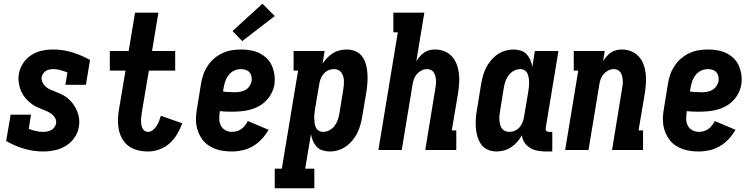

<svg xmlns="http://www.w3.org/2000/svg" viewBox="-20 -803 4040 1028"><path d="M212 8Q158 8 108 -7Q58 -22 13 -48L37 -189H146L134 -113Q152 -106 171 -101.5Q190 -97 211 -97Q222 -97 232.5 -99Q243 -101 253 -106Q263 -111 270.5 -120.5Q278 -130 280 -141Q283 -157 275.5 -170.5Q268 -184 256 -193Q244 -202 230 -208Q216 -214 202 -219.5Q188 -225 174.5 -231.5Q161 -238 149 -247Q137 -256 126.5 -266.5Q116 -277 107.5 -289.5Q99 -302 93 -315.5Q87 -329 83.5 -344.5Q80 -360 79 -375.5Q78 -391 81 -407Q86 -437 103.5 -464Q121 -491 147.5 -508Q174 -525 204 -531.5Q234 -538 264 -538Q318 -538 367.5 -522.5Q417 -507 462 -482L440 -349H330L341 -415Q323 -422 304 -427.5Q285 -433 265 -433Q255 -433 245 -431Q235 -429 226 -423.5Q217 -418 211 -409Q205 -400 203 -390Q201 -374 208 -360.5Q215 -347 226.5 -337.5Q238 -328 252 -322Q266 -316 280.5 -310.5Q295 -305 308.5 -298.5Q322 -292 334 -283.5Q346 -275 356.5 -264Q367 -253 375.5 -240.5Q384 -228 390 -214.5Q396 -201 400 -186Q404 -171 404.5 -155.5Q405 -140 402 -123Q397 -92 378 -65Q359 -38 331.5 -21.5Q304 -5 273 1.5Q242 8 212 8Z M773 8Q745 8 718 1.5Q691 -5 670 -20Q649 -35 635.5 -58Q622 -81 616.5 -107Q611 -133 611.5 -161Q612 -189 617 -217L652 -425H568V-530H669L703 -735H828L794 -530H918V-425H777L739 -199Q738 -189 736.5 -178.5Q735 -168 735 -157.5Q735 -147 736.5 -137Q738 -127 742 -118Q746 -109 754 -103Q762 -97 773 -97Q787 -97 799 -107Q811 -117 819 -129.5Q827 -142 832 -155.5Q837 -169 841 -183L956 -143Q945 -113 928.5 -85Q912 -57 888 -35.5Q864 -14 833.5 -3Q803 8 773 8Z M1222 8Q1199 8 1176.5 5Q1154 2 1133.5 -5.5Q1113 -13 1095.5 -25Q1078 -37 1065 -54Q1052 -71 1043.5 -91Q1035 -111 1031.5 -133Q1028 -155 1029.5 -178Q1031 -201 1035 -223L1056 -353Q1060 -379 1068.5 -403.5Q1077 -428 1091.5 -450Q1106 -472 1127 -490Q1148 -508 1172 -519Q1196 -530 1221.5 -534Q1247 -538 1271 -538Q1297 -538 1322.5 -533.5Q1348 -529 1370 -518Q1392 -507 1409.5 -489.5Q1427 -472 1436.5 -449.5Q1446 -427 1449.5 -401.5Q1453 -376 1449 -350Q1445 -326 1433.5 -303.5Q1422 -281 1404 -263Q1386 -245 1363.5 -233Q1341 -221 1317 -215Q1293 -209 1269 -207Q1245 -205 1222 -205Q1205 -205 1189 -205.5Q1173 -206 1157 -208V-206Q1154 -187 1154 -167.5Q1154 -148 1162 -131.5Q1170 -115 1186.5 -106Q1203 -97 1222 -97Q1235 -97 1248 -100.5Q1261 -104 1272.5 -112.5Q1284 -121 1292.5 -132Q1301 -143 1307 -155L1418 -108Q1403 -82 1382 -59Q1361 -36 1334.5 -20.5Q1308 -5 1279 1.5Q1250 8 1222 8ZM1237 -309Q1251 -309 1265.5 -311.5Q1280 -314 1293 -321Q1306 -328 1315 -340.5Q1324 -353 1327 -367Q1329 -380 1326.5 -393Q1324 -406 1316 -415.5Q1308 -425 1295.5 -429Q1283 -433 1270 -433Q1253 -433 1235.5 -425.5Q1218 -418 1206 -403.5Q1194 -389 1187.5 -371.5Q1181 -354 1178 -336L1174 -313Q1185 -311 1196.5 -310.5Q1208 -310 1219 -310Q1219 -310 1219 -310Q1219 -310 1219 -310Q1224 -309 1228.5 -309Q1233 -309 1237 -309ZM1277 -583 1225 -637 1385 -783 1451 -717Z M1451 205V100H1489L1576 -425H1552V-530H1718L1707 -462Q1718 -479 1732 -493.5Q1746 -508 1763 -518.5Q1780 -529 1799 -533.5Q1818 -538 1837 -538Q1862 -538 1884.5 -528Q1907 -518 1920.5 -498.5Q1934 -479 1940 -455.5Q1946 -432 1947.5 -407.5Q1949 -383 1947 -357.5Q1945 -332 1941 -307L1919 -177Q1915 -154 1909 -132.5Q1903 -111 1892.5 -90Q1882 -69 1866.5 -50.5Q1851 -32 1831.5 -18.5Q1812 -5 1790 1.5Q1768 8 1745 8Q1725 8 1706.5 2Q1688 -4 1675.5 -17.5Q1663 -31 1655.5 -48.5Q1648 -66 1645 -85L1614 100H1663V205ZM1709 -97Q1727 -97 1743.5 -105.5Q1760 -114 1771 -128.5Q1782 -143 1788 -160Q1794 -177 1797 -194L1818 -324Q1820 -336 1821 -348Q1822 -360 1821.5 -371.5Q1821 -383 1817.5 -394.5Q1814 -406 1807.5 -415Q1801 -424 1790.5 -428.5Q1780 -433 1768 -433Q1753 -433 1738 -426.5Q1723 -420 1712.5 -407.5Q1702 -395 1696.5 -380.5Q1691 -366 1689 -351L1667 -221Q1665 -208 1663.5 -195Q1662 -182 1662.5 -169.5Q1663 -157 1664.5 -144.5Q1666 -132 1671 -121Q1676 -110 1686.5 -103.5Q1697 -97 1709 -97Z M2006 0 2110 -630H2086V-735H2252L2209 -475Q2217 -488 2227.5 -500.5Q2238 -513 2251.5 -522Q2265 -531 2280 -534.5Q2295 -538 2310 -538Q2336 -538 2359.5 -528.5Q2383 -519 2399.5 -501Q2416 -483 2425 -459.5Q2434 -436 2437 -411Q2440 -386 2438.5 -359.5Q2437 -333 2433 -307L2399 -105H2423V0H2257L2310 -324Q2310 -324 2310 -324Q2310 -324 2310 -324Q2312 -335 2313.5 -347Q2315 -359 2314.5 -370.5Q2314 -382 2311.5 -393Q2309 -404 2303.5 -413.5Q2298 -423 2288 -428Q2278 -433 2267 -433Q2252 -433 2237.5 -426Q2223 -419 2212.5 -407Q2202 -395 2196.5 -380.5Q2191 -366 2189 -351L2131 0Z M2638 8Q2613 8 2590.5 -2Q2568 -12 2555 -31.5Q2542 -51 2535.5 -74.5Q2529 -98 2527.5 -122.5Q2526 -147 2528 -172.5Q2530 -198 2535 -223L2556 -353Q2560 -376 2566 -397.5Q2572 -419 2582.5 -440Q2593 -461 2608.5 -479.5Q2624 -498 2643.5 -511.5Q2663 -525 2685.5 -531.5Q2708 -538 2730 -538Q2750 -538 2768.5 -532Q2787 -526 2799.5 -512.5Q2812 -499 2819.5 -481.5Q2827 -464 2830 -445L2844 -530H2970L2902 -119Q2901 -114 2901.5 -110Q2902 -106 2904.5 -103Q2907 -100 2911 -98.5Q2915 -97 2920 -97H2937V8H2902Q2880 8 2858.5 4Q2837 0 2818.5 -11Q2800 -22 2788.5 -39.5Q2777 -57 2774 -79Q2764 -60 2749.5 -43.5Q2735 -27 2717 -15Q2699 -3 2678.5 2.5Q2658 8 2638 8ZM2707 -97Q2723 -97 2737.5 -103.5Q2752 -110 2762.5 -122.5Q2773 -135 2778.5 -149.5Q2784 -164 2786 -179L2808 -309Q2810 -322 2811.5 -335Q2813 -348 2813 -360.5Q2813 -373 2811 -385.5Q2809 -398 2804 -409Q2799 -420 2789 -426.5Q2779 -433 2766 -433Q2749 -433 2732.5 -424.5Q2716 -416 2704.5 -401.5Q2693 -387 2687 -370Q2681 -353 2678 -336L2657 -206Q2655 -194 2654 -182Q2653 -170 2654 -158.5Q2655 -147 2658 -135.5Q2661 -124 2667.5 -115Q2674 -106 2684.5 -101.5Q2695 -97 2707 -97Z M3006 0 3076 -425H3052V-530H3218L3209 -475Q3217 -488 3227.5 -500.5Q3238 -513 3251.5 -522Q3265 -531 3280 -534.5Q3295 -538 3310 -538Q3336 -538 3359.5 -528.5Q3383 -519 3399.5 -501Q3416 -483 3425 -459.5Q3434 -436 3437 -411Q3440 -386 3438.5 -359.5Q3437 -333 3433 -307L3399 -105H3423V0H3257L3310 -324Q3310 -324 3310 -324Q3310 -324 3310 -324Q3312 -335 3313.5 -347Q3315 -359 3314.5 -370.5Q3314 -382 3311.5 -393Q3309 -404 3303.5 -413.5Q3298 -423 3288 -428Q3278 -433 3267 -433Q3252 -433 3237.5 -426Q3223 -419 3212.5 -407Q3202 -395 3196.5 -380.5Q3191 -366 3189 -351L3131 0Z M3722 8Q3699 8 3676.5 5Q3654 2 3633.5 -5.5Q3613 -13 3595.5 -25Q3578 -37 3565 -54Q3552 -71 3543.5 -91Q3535 -111 3531.5 -133Q3528 -155 3529.5 -178Q3531 -201 3535 -223L3556 -353Q3560 -379 3568.5 -403.5Q3577 -428 3591.5 -450Q3606 -472 3627 -490Q3648 -508 3672 -519Q3696 -530 3721.5 -534Q3747 -538 3771 -538Q3797 -538 3822.5 -533.5Q3848 -529 3870 -518Q3892 -507 3909.5 -489.5Q3927 -472 3936.5 -449.5Q3946 -427 3949.5 -401.5Q3953 -376 3949 -350Q3945 -326 3933.5 -303.5Q3922 -281 3904 -263Q3886 -245 3863.5 -233Q3841 -221 3817 -215Q3793 -209 3769 -207Q3745 -205 3722 -205Q3705 -205 3689 -205.5Q3673 -206 3657 -208V-206Q3654 -187 3654 -167.5Q3654 -148 3662 -131.5Q3670 -115 3686.5 -106Q3703 -97 3722 -97Q3735 -97 3748 -100.5Q3761 -104 3772.5 -112.5Q3784 -121 3792.5 -132Q3801 -143 3807 -155L3918 -108Q3903 -82 3882 -59Q3861 -36 3834.5 -20.5Q3808 -5 3779 1.5Q3750 8 3722 8ZM3737 -309Q3751 -309 3765.5 -311.5Q3780 -314 3793 -321Q3806 -328 3815 -340.5Q3824 -353 3827 -367Q3829 -380 3826.5 -393Q3824 -406 3816 -415.5Q3808 -425 3795.5 -429Q3783 -433 3770 -433Q3753 -433 3735.5 -425.5Q3718 -418 3706 -403.5Q3694 -389 3687.5 -371.5Q3681 -354 3678 -336L3674 -313Q3685 -311 3696.5 -310.5Q3708 -310 3719 -310Q3719 -310 3719 -310Q3719 -310 3719 -310Q3724 -309 3728.5 -309Q3733 -309 3737 -309Z"/></svg>

Font: Iosevka Slab Extrabold
Style: Italic
Weight: 800
Italic angle: -9°
Monospace: yes
Designer: Belleve Invis
Foundry: Belleve Invis
Version: Version 11.1.0; ttfautohint (v1.8.3)